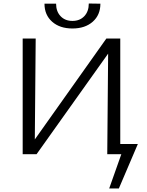

<svg xmlns="http://www.w3.org/2000/svg" viewBox="-20 -877 836 1092"><path d="M656 195H601L670 0H590L595 -572L188 0H109V-658H183L178 -84L585 -658H664V-58H764ZM551 -856 485 -857Q485 -812 459.5 -785Q434 -758 392 -758Q350 -758 324.5 -785Q299 -812 299 -856H233Q233 -792 276.5 -753.5Q320 -715 392 -715Q464 -715 507.5 -753.5Q551 -792 551 -856Z"/></svg>

Font: Ysabeau
Style: Regular
Weight: 400
Designer: Christian Thalmann (Catharsis Fonts)
Version: Version 0.003